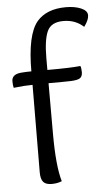

<svg xmlns="http://www.w3.org/2000/svg" viewBox="-52 -750 443 788"><g transform="rotate(-5 169.0 -356.0)"><path d="M84 -48.8 85.9 -409.2Q53.2 -409.2 7.8 -403.8Q4.9 -414.1 4.9 -431.2Q4.9 -459 42 -462.9Q64 -464.8 85.9 -464.8Q85.9 -615.2 129.9 -668Q169.9 -714.8 250 -714.8Q286.1 -714.8 312 -703.9Q337.9 -692.9 337.9 -673.8Q337.9 -654.8 317.9 -627.9Q284.2 -659.2 234.4 -659.2Q184.1 -659.2 168 -624Q151.9 -588.9 151.9 -512.2V-464.8Q249 -464.8 288.1 -469.2Q292 -460.9 292 -443.4Q292 -425.8 281.5 -418.9Q271 -412.1 243.4 -411.1Q215.8 -410.2 151.9 -410.2V-202.1Q151.9 -68.8 170.9 -4.9Q152.8 2.9 128.9 2.9Q105 2.9 94.5 -9Q84 -21 84 -48.8Z"/></g></svg>

Font: Sukar
Style: Regular
Weight: 400
Designer: Dario Muhafara - Ghiath Alsory
Foundry: Dario Muhafara - Ghiath Alsory
Version: Version 1.00 March 17, 2016, initial release